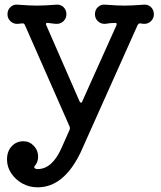

<svg xmlns="http://www.w3.org/2000/svg" viewBox="-20 -537 688 821"><path d="M594 -517Q612 -519 625 -507Q638 -495 638 -476Q638 -458 625 -446Q612 -434 594 -435L580 -437H578Q573 -437 569 -431L325 114Q253 264 141 264Q105 264 75.5 247.5Q46 231 28 204Q10 177 10 145Q10 110 30 88.5Q50 67 80 67Q106 67 124.5 86.5Q143 106 143 132Q143 156 130 171Q122 179 131 184Q137 186 141 186Q203 186 243 96L278 17Q280 11 278 5L86 -431Q82 -438 75 -437L56 -435Q38 -434 25 -446Q12 -458 12 -476Q12 -495 25 -507Q38 -519 56 -517Q84 -515 103 -514Q122 -513 138 -513Q155 -513 174 -514Q193 -515 220 -517Q238 -519 251 -507Q264 -495 264 -476Q264 -459 252 -447Q240 -435 223 -435Q215 -435 205 -436.5Q195 -438 185 -439H183Q173 -439 178 -429L320 -104Q323 -98 326 -98Q331 -98 332 -104L478 -429Q479 -431 479 -434Q479 -439 473 -439Q463 -439 451.5 -438Q440 -437 430 -435Q412 -434 399 -446Q386 -458 386 -476Q386 -495 399 -507Q412 -519 430 -517Q458 -515 477 -514Q496 -513 512 -513Q529 -513 548 -514Q567 -515 594 -517Z"/></svg>

Font: Kiwi Maru Medium
Style: Regular
Weight: 500
Designer: Hiroki-Chan
Version: Version 1.100